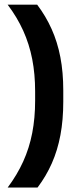

<svg xmlns="http://www.w3.org/2000/svg" viewBox="-20 -696 354 839"><path d="M133.5 -296.5V-256Q133.5 -180.5 120.8 -114.8Q108 -49 81.5 9.5Q55 68 13.5 123.5H144Q181.5 74 206.5 17.5Q231.5 -39 244 -105.5Q256.5 -172 256.5 -251.5V-300.5Q256.5 -380 243.8 -446.2Q231 -512.5 205.5 -569.2Q180 -626 142.5 -675.5H13.5Q55 -620.5 81.5 -561.8Q108 -503 120.8 -437.5Q133.5 -372 133.5 -296.5Z"/></svg>

Font: Anek Kannada SemiBold
Style: Regular
Weight: 600
Version: Version 1.003